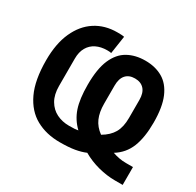

<svg xmlns="http://www.w3.org/2000/svg" viewBox="-161 -892 1143 1118"><g transform="rotate(30 410.5 -333.0)"><path d="M793 -76V44H741Q686 44 628.5 29Q571 14 521 -15Q491 -2 451 5Q411 12 350 12Q260 12 191 -26Q122 -64 83 -146.5Q44 -229 44 -363Q44 -474 79 -551.5Q114 -629 176.5 -669.5Q239 -710 322 -710Q337 -710 348.5 -709.5Q360 -709 369 -707L351 -587Q347 -589 339.5 -589.5Q332 -590 324 -590Q282 -590 250.5 -574.5Q219 -559 201.5 -528.5Q184 -498 184 -454V-270Q184 -212 206.5 -173.5Q229 -135 266.5 -116.5Q304 -98 350 -98Q374 -98 387.5 -99Q401 -100 411 -102Q365 -146 345 -205Q325 -264 325 -360Q325 -467 352.5 -530Q380 -593 430 -621Q480 -649 547 -649Q614 -649 663.5 -620.5Q713 -592 740.5 -528.5Q768 -465 768 -360Q768 -260 742 -195Q716 -130 655 -92Q675 -85 697.5 -80.5Q720 -76 747 -76ZM463 -433V-312Q463 -255 480.5 -215Q498 -175 538 -146Q586 -174 608 -212.5Q630 -251 630 -312V-433Q630 -480 608 -504.5Q586 -529 546 -529Q506 -529 484.5 -504.5Q463 -480 463 -433Z"/></g></svg>

Font: IBM Plex Sans Condensed
Style: Bold
Weight: 700
Width: 3
Designer: Mike Abbink, Paul van der Laan, Pieter van Rosmalen
Foundry: Bold Monday
Version: Version 3.201